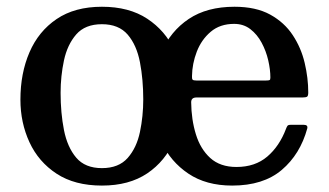

<svg xmlns="http://www.w3.org/2000/svg" viewBox="-20 -552 1000 583"><path d="M442.5 -250Q442.5 -330 470.2 -393.8Q498 -457.5 553.2 -494.5Q608.5 -531.5 692 -531.5Q757 -531.5 800.2 -507.8Q843.5 -484 869 -445.2Q894.5 -406.5 905.2 -360.8Q916 -315 916 -271Q916 -261 912.5 -258.5Q909 -256 898 -256H576.5Q560.5 -256 560.5 -241.5Q561 -189 574.8 -144.2Q588.5 -99.5 618.5 -72.2Q648.5 -45 698 -45Q754.5 -45 791.5 -76.5Q828.5 -108 848.5 -161Q850.5 -166.5 852.8 -169.8Q855 -173 862.5 -173H902.5Q915.5 -173 913 -162Q891.5 -83.5 835.5 -36Q779.5 11.5 685 11.5Q606 11.5 552 -24.8Q498 -61 470.2 -120.5Q442.5 -180 442.5 -250ZM576.5 -307.5H787Q796.5 -307.5 798.8 -309Q801 -310.5 801 -316.5Q801 -340.5 794.5 -368.8Q788 -397 774.5 -422.2Q761 -447.5 740.2 -463.5Q719.5 -479.5 691 -479.5Q648 -479.5 619.8 -455.5Q591.5 -431.5 577.5 -395Q563.5 -358.5 563 -321Q562.5 -313 564.8 -310.2Q567 -307.5 576.5 -307.5ZM42 -249.5Q42 -329.5 69.5 -393.2Q97 -457 152 -494.2Q207 -531.5 289.5 -531.5Q372 -531.5 427 -495.2Q482 -459 509.5 -399.5Q537 -340 537 -270Q537 -190 509.5 -126.2Q482 -62.5 427 -25.5Q372 11.5 289.5 11.5Q207 11.5 152 -24.5Q97 -60.5 69.5 -120Q42 -179.5 42 -249.5ZM164 -270Q164 -209.5 174.2 -157.2Q184.5 -105 211.5 -73.2Q238.5 -41.5 289.5 -41.5Q340.5 -41.5 367.8 -72.5Q395 -103.5 405 -151.5Q415 -199.5 415 -250Q415 -310.5 405 -362.8Q395 -415 367.8 -446.8Q340.5 -478.5 289.5 -478.5Q238.5 -478.5 211.5 -447.5Q184.5 -416.5 174.2 -368.5Q164 -320.5 164 -270Z"/></svg>

Font: Besley Medium
Style: Regular
Weight: 500
Designer: Owen Earl
Foundry: indestructible type*
Version: Version 2.001; ttfautohint (v1.8.3)